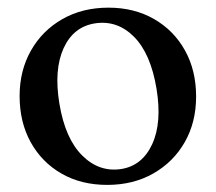

<svg xmlns="http://www.w3.org/2000/svg" viewBox="-20 -484 578 514"><path d="M270.5 -463.5Q339.5 -463.5 392.5 -433Q445.5 -402.5 475.2 -349Q505 -295.5 505 -225.5Q505 -157 474.8 -103.8Q444.5 -50.5 390.8 -19.8Q337 11 267 11Q197.5 11 144.8 -19.2Q92 -49.5 62.2 -103.2Q32.5 -157 32.5 -227Q32.5 -295 62.8 -348.5Q93 -402 146.8 -432.8Q200.5 -463.5 270.5 -463.5ZM304.5 -31.5Q361 -40.5 387.5 -98.2Q414 -156 399 -246.5Q383.5 -340.5 338.8 -385.5Q294 -430.5 234.5 -421.5Q176.5 -412.5 150.2 -354.8Q124 -297 139 -206.5Q154.5 -113 200 -67.8Q245.5 -22.5 304.5 -31.5Z"/></svg>

Font: Fraunces 72pt Soft
Style: Regular
Weight: 400
Version: Version 1.000;[b76b70a41]